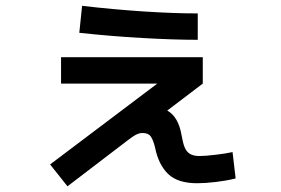

<svg xmlns="http://www.w3.org/2000/svg" viewBox="-20 -617 978 668"><path d="M154.3 -44.9 527.3 -326.2H192.4V-418H685.5V-326.2L562 -232.4Q600.6 -210.4 611.3 -148.4Q616.2 -120.1 622.1 -105.2Q627.9 -90.3 639.9 -82.3Q651.9 -74.2 673.8 -74.2Q693.8 -74.2 729.2 -78.4Q764.6 -82.5 789.1 -87.9L799.8 3.9Q768.1 11.7 731.2 16.1Q694.3 20.5 666 20.5Q598.6 20.5 565.2 -11.5Q531.7 -43.5 519.5 -103.5Q513.2 -129.9 504.6 -142.1Q496.1 -154.3 475.6 -154.3Q465.3 -154.3 454.3 -148.9Q443.4 -143.6 421.9 -127L214.8 31.2ZM255.9 -502.9 265.6 -596.7Q375.5 -584 480.2 -577.1Q585 -570.3 668 -570.3V-478.5Q583 -478.5 472.9 -484.9Q362.8 -491.2 255.9 -502.9Z"/></svg>

Font: Pretendard JP SemiBold
Style: Regular
Weight: 600
Designer: Base glyphs from Inter by Rasmus Andersson; Hangeul glyphs from Noto Sans CJK(Source Han Sans) by Jang Soo-young and Kan
Foundry: Kil Hyung-jin
Version: Version 1.309